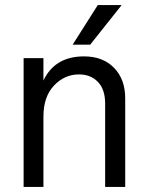

<svg xmlns="http://www.w3.org/2000/svg" viewBox="-20 -736 580 756"><path d="M473 0H394V-328Q394 -384 365.5 -413.5Q337 -443 291 -443Q234 -443 192.5 -399Q151 -355 151 -277V0H73V-507H151V-419Q196 -514 311 -514Q385 -514 429 -469Q473 -424 473 -349ZM335 -560H266L365 -716H459Z"/></svg>

Font: Hind Vadodara
Style: Regular
Weight: 400
Designer: Hitesh Malaviya
Foundry: Indian Type Foundry
Version: Version 1.001;PS 1.0;hotconv 1.0.86;makeotf.lib2.5.63406; tt